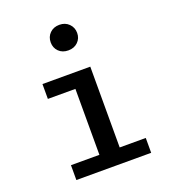

<svg xmlns="http://www.w3.org/2000/svg" viewBox="-142 -892 884 996"><g transform="rotate(-20 300.0 -393.5)"><path d="M373 -716Q373 -686 352.5 -666Q332 -646 300 -646Q267 -646 247 -666Q227 -686 227 -716Q227 -747 247.5 -767Q268 -787 300 -787Q332 -787 352.5 -766.5Q373 -746 373 -716ZM377 -82H521V0H108V-82H265V-446H113V-528H377Z"/></g></svg>

Font: Fira Mono Medium
Style: Regular
Weight: 500
Designer: Carrois Corporate & Edenspiekermann AG
Foundry: Carrois Corporate GbR & Edenspiekermann AG
Version: Version 3.206